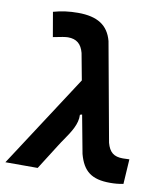

<svg xmlns="http://www.w3.org/2000/svg" viewBox="-105 -812 775 892"><g transform="rotate(10 282.5 -366.0)"><path d="M474.1 9.8C495.6 9.8 513.7 8.3 536.6 3.9L543.9 -113.3C528.3 -112.8 519.5 -112.3 513.2 -112.3C470.7 -112.3 449.2 -129.4 437.5 -172.9L353 -637.7C334 -709.5 283.2 -742.2 191.4 -742.2C149.4 -742.2 112.8 -737.3 75.2 -726.6L95.2 -610.8C132.3 -618.7 154.3 -622.1 165 -622.1C205.1 -622.1 228.5 -603 239.3 -561.5L262.7 -436L-21 0H131.3L208 -121.1C214.4 -131.8 222.2 -142.6 229.5 -153.3C256.3 -192.4 284.2 -233.4 281.7 -277.3L291.5 -280.3L325.2 -100.1C346.2 -22 386.7 9.8 474.1 9.8Z"/></g></svg>

Font: Cascadia Mono PL
Style: Bold Italic
Weight: 700
Italic angle: -10°
Monospace: yes
Designer: Aaron Bell
Foundry: Saja Typeworks
Version: Version 2404.023